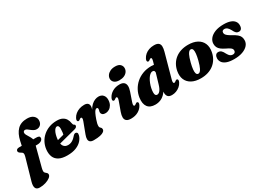

<svg xmlns="http://www.w3.org/2000/svg" viewBox="-34 -1613 3696 2704"><g transform="rotate(-30 1814.0 -261.5)"><path d="M218.5 -329 254 -423 362 -422.5Q388.5 -422.5 403 -415.2Q417.5 -408 417.5 -388Q417.5 -372 406.2 -358.5Q395 -345 375 -337Q355 -329 328.5 -329ZM35 -388.5Q35 -404.5 47.5 -414.5Q60 -424.5 84.5 -424.5H128L143 -494Q166.5 -603 223.8 -661.5Q281 -720 382 -720Q449 -720 483.8 -689.2Q518.5 -658.5 518.5 -617Q518.5 -573 493.5 -546.8Q468.5 -520.5 428.5 -520.5Q404.5 -520.5 383.8 -532Q363 -543.5 345 -558.2Q327 -573 310.8 -584.5Q294.5 -596 279 -596Q266.5 -596 258.8 -589.5Q251 -583 248 -571.5Q244.5 -554 256 -531.8Q267.5 -509.5 283.8 -484.5Q300 -459.5 310.2 -433.2Q320.5 -407 313.5 -381.5L216.5 -11.5Q212.5 4 211 15.8Q209.5 27.5 209.5 35.5Q209.5 54 221.2 65Q233 76 244.8 86Q256.5 96 256.5 113Q256.5 138 227.2 160.8Q198 183.5 152.2 197.8Q106.5 212 56.5 212Q5 212 -9.2 177.8Q-23.5 143.5 -5 79.5L93.5 -265Q103.5 -300.5 99.5 -316.5Q95.5 -332.5 77.5 -342Q51 -356.5 43 -367Q35 -377.5 35 -388.5Z M501.5 -210.5Q501.5 -210.5 518.2 -215Q535 -219.5 561.8 -226.5Q588.5 -233.5 619.2 -241.8Q650 -250 679.5 -257.8Q709 -265.5 730 -271.5L710 -249.5Q716 -269.5 719.8 -297.2Q723.5 -325 724 -359Q724 -385 716.2 -399.5Q708.5 -414 692.5 -414Q679 -414 666 -402.8Q653 -391.5 641.8 -370.2Q630.5 -349 622.2 -318.8Q614 -288.5 610 -250Q603.5 -179.5 627 -143Q650.5 -106.5 702 -106.5Q727.5 -106.5 749 -115Q770.5 -123.5 789.5 -138.2Q808.5 -153 825 -172Q841 -190.5 851.5 -197Q862 -203.5 874.5 -203Q889 -202.5 897.8 -189.8Q906.5 -177 899 -149Q888 -106.5 853.8 -69Q819.5 -31.5 761.5 -8.2Q703.5 15 619.5 15Q536.5 15 486 -11.5Q435.5 -38 415.2 -86.5Q395 -135 401 -201Q407 -261.5 433.2 -313.2Q459.5 -365 503 -403.5Q546.5 -442 604 -463.5Q661.5 -485 729.5 -485Q784.5 -485 819.2 -467Q854 -449 872.2 -418.2Q890.5 -387.5 896 -348Q898 -336.5 902 -327.2Q906 -318 913 -315Q920.5 -312 924.8 -307Q929 -302 929 -293Q929 -280.5 919.2 -269.5Q909.5 -258.5 883 -251.5Q859 -245.5 822.2 -236Q785.5 -226.5 743 -215.5Q700.5 -204.5 658.8 -193.5Q617 -182.5 582.5 -173.8Q548 -165 527.2 -159.5Q506.5 -154 506.5 -154Z M986.5 -328.5Q977 -333.5 976.2 -347Q975.5 -360.5 986.5 -381.5Q1002.5 -412.5 1030.5 -435.8Q1058.5 -459 1095.5 -472Q1132.5 -485 1176 -485Q1214 -485 1232.8 -468.5Q1251.5 -452 1251.5 -421Q1251.5 -402.5 1244.5 -380Q1237.5 -357.5 1228 -333.2Q1218.5 -309 1210.5 -285Q1202.5 -261 1201 -239.5L1191 -243Q1209.5 -313.5 1235.5 -360.5Q1261.5 -407.5 1291.2 -434.8Q1321 -462 1351 -473.5Q1381 -485 1407.5 -485Q1456.5 -485 1483 -454.2Q1509.5 -423.5 1507.5 -373.5Q1506 -329 1487.8 -297.2Q1469.5 -265.5 1441.5 -248.8Q1413.5 -232 1381.5 -232Q1345.5 -232 1330.2 -247.2Q1315 -262.5 1315 -281Q1315 -295.5 1319.5 -308.8Q1324 -322 1324 -335Q1324 -345 1318.8 -350.5Q1313.5 -356 1305.5 -356Q1294 -356 1282 -344.8Q1270 -333.5 1255.8 -305Q1241.5 -276.5 1223 -224Q1210.5 -188.5 1205.8 -166.5Q1201 -144.5 1201 -126Q1201 -107.5 1209 -99.2Q1217 -91 1225 -82.8Q1233 -74.5 1233 -56Q1233 -35.5 1212.8 -19.2Q1192.5 -3 1151.8 6Q1111 15 1048.5 15Q1008.5 15 989.8 -0.8Q971 -16.5 970.5 -45.2Q970 -74 985 -113L1051.5 -289.5Q1064.5 -323.5 1060.5 -336.8Q1056.5 -350 1046.5 -350Q1041 -350 1035.5 -347.5Q1030 -345 1021.5 -338Q1009.5 -328.5 1001.8 -326.8Q994 -325 986.5 -328.5Z M1782 -180.5Q1770.5 -146.5 1773.8 -133.2Q1777 -120 1787 -120Q1792.5 -120 1798 -122.8Q1803.5 -125.5 1812 -132Q1824 -142 1831.8 -143.8Q1839.5 -145.5 1847 -141.5Q1856.5 -136.5 1857.2 -123Q1858 -109.5 1847 -88.5Q1823 -42 1773.2 -13.5Q1723.5 15 1656 15Q1605.5 15 1582 -4.5Q1558.5 -24 1557.8 -58.8Q1557 -93.5 1573.5 -140L1627.5 -289.5Q1640 -323.5 1636.2 -336.8Q1632.5 -350 1622.5 -350Q1617 -350 1611.5 -347.5Q1606 -345 1597.5 -338Q1585.5 -328.5 1577.8 -326.8Q1570 -325 1562.5 -328.5Q1553 -333.5 1552.2 -347Q1551.5 -360.5 1562.5 -381.5Q1586 -427.5 1635 -456.2Q1684 -485 1750 -485Q1795 -485 1818.8 -466Q1842.5 -447 1845.8 -410.8Q1849 -374.5 1831 -322.5ZM1783 -535.5Q1729 -535.5 1701 -560Q1673 -584.5 1673 -620Q1673 -649.5 1691 -675.8Q1709 -702 1742.5 -718.5Q1776 -735 1823 -735Q1879.5 -735 1905 -709.5Q1930.5 -684 1930.5 -649.5Q1930.5 -617 1912.2 -591Q1894 -565 1861 -550.2Q1828 -535.5 1783 -535.5Z M2531 -566.5 2424.5 -180Q2418 -156.5 2417.8 -143Q2417.5 -129.5 2421.8 -123.8Q2426 -118 2432.5 -118Q2438 -118 2443.5 -120.8Q2449 -123.5 2457.5 -130Q2469.5 -140 2477.2 -141.8Q2485 -143.5 2492.5 -139.5Q2502 -134.5 2502.8 -121Q2503.5 -107.5 2492.5 -86.5Q2477 -56 2450 -33.2Q2423 -10.5 2389.5 2.2Q2356 15 2320 15Q2274.5 15 2255 -7.8Q2235.5 -30.5 2235.5 -69.5Q2235.5 -86.5 2237.2 -104.8Q2239 -123 2242 -141.5Q2245 -160 2249 -176.5L2272 -164Q2250 -100.5 2216 -61Q2182 -21.5 2139.8 -3.2Q2097.5 15 2050 15Q1964.5 15 1927 -36.2Q1889.5 -87.5 1902.5 -181.5Q1911 -243 1940.5 -298Q1970 -353 2017.5 -395Q2065 -437 2128.2 -461Q2191.5 -485 2268 -485Q2317.5 -485 2350 -469.8Q2382.5 -454.5 2398 -429Q2413.5 -403.5 2412.5 -372L2279 -362Q2280.5 -387.5 2273.5 -400Q2266.5 -412.5 2246 -412.5Q2224.5 -412.5 2204.2 -395.5Q2184 -378.5 2166.2 -350Q2148.5 -321.5 2135 -286.8Q2121.5 -252 2113.8 -215.8Q2106 -179.5 2106 -147.5Q2106 -117 2115.8 -105.2Q2125.5 -93.5 2141 -93.5Q2153 -93.5 2164.8 -99.8Q2176.5 -106 2188 -119.8Q2199.5 -133.5 2210 -155.2Q2220.5 -177 2229.5 -208.5L2323 -524.5Q2333 -559 2330.5 -572Q2328 -585 2318 -585Q2312.5 -585 2307 -582.5Q2301.5 -580 2293 -573Q2281 -563.5 2273.2 -561.8Q2265.5 -560 2258 -563.5Q2248.5 -568.5 2247.8 -582Q2247 -595.5 2258 -616.5Q2274 -647.5 2301.2 -670.8Q2328.5 -694 2365.2 -707Q2402 -720 2446.5 -720Q2497 -720 2519.2 -701.2Q2541.5 -682.5 2542.8 -648Q2544 -613.5 2531 -566.5Z M2865.5 -486Q2953 -486 3012 -454.2Q3071 -422.5 3096 -364.8Q3121 -307 3106 -228.5Q3095 -171.5 3068 -126.2Q3041 -81 3000.2 -49.5Q2959.5 -18 2906.8 -1.5Q2854 15 2791.5 15Q2704 15 2645 -16.8Q2586 -48.5 2561.2 -106.5Q2536.5 -164.5 2551 -242.5Q2562 -299.5 2589 -344.8Q2616 -390 2656.8 -421.5Q2697.5 -453 2750.2 -469.5Q2803 -486 2865.5 -486ZM2782.5 -61Q2793.5 -58.5 2803.8 -62.5Q2814 -66.5 2824 -78Q2834 -89.5 2843.8 -108.5Q2853.5 -127.5 2863 -155.5Q2872.5 -183.5 2882 -220.5Q2897 -279.5 2901.2 -320.2Q2905.5 -361 2899 -383.5Q2892.5 -406 2874.5 -410Q2863.5 -412.5 2853.2 -408.5Q2843 -404.5 2833 -393Q2823 -381.5 2813.2 -362.5Q2803.5 -343.5 2794 -315.5Q2784.5 -287.5 2775 -250.5Q2760 -192 2755.8 -151Q2751.5 -110 2758.2 -87.5Q2765 -65 2782.5 -61Z M3347 -50Q3368 -50 3379.8 -61.5Q3391.5 -73 3391.5 -91.5Q3391.5 -106 3384.8 -117.8Q3378 -129.5 3359 -142.2Q3340 -155 3302.5 -173Q3259.5 -194 3233.2 -214.5Q3207 -235 3195 -259.8Q3183 -284.5 3183 -316.5Q3183 -362 3213.2 -400.2Q3243.5 -438.5 3301.5 -461.8Q3359.5 -485 3444 -485Q3510 -485 3552.5 -469.2Q3595 -453.5 3616 -425.8Q3637 -398 3637 -362Q3637.5 -325 3622.8 -305.5Q3608 -286 3581.5 -286Q3557 -286 3539 -301.5Q3521 -317 3502 -357.5Q3484.5 -390 3464.8 -406.2Q3445 -422.5 3419.5 -422.5Q3401 -422.5 3390.2 -413Q3379.5 -403.5 3379.5 -384.5Q3379.5 -371.5 3386.5 -358.5Q3393.5 -345.5 3413 -330Q3432.5 -314.5 3469.5 -294Q3517.5 -268 3543.8 -245.8Q3570 -223.5 3580 -199.8Q3590 -176 3590 -145Q3590 -98 3558 -62Q3526 -26 3468.5 -5.5Q3411 15 3333.5 15Q3258.5 15 3212.5 -2.2Q3166.5 -19.5 3145.8 -48.8Q3125 -78 3125 -113.5Q3126 -146.5 3140.8 -165.8Q3155.5 -185 3181.5 -185Q3212 -185 3231.5 -166.2Q3251 -147.5 3268.5 -110.5Q3287 -76 3305.5 -63Q3324 -50 3347 -50Z"/></g></svg>

Font: Fraunces Wonky
Style: Italic
Weight: 900
Italic angle: -16°
Version: Version 1.000;[b76b70a41]